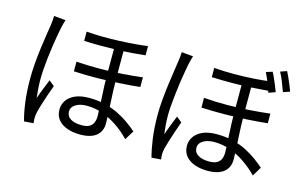

<svg xmlns="http://www.w3.org/2000/svg" viewBox="-103 -1086 2206 1407"><g transform="rotate(15 1000.0 -383.0)"><path d="M724 -680Q724 -644 724 -602.5Q724 -561 724 -521Q724 -481 724 -450Q724 -403 726 -354.5Q728 -306 730.5 -260Q733 -214 735 -174Q737 -134 737 -104Q737 -43 695.5 -9.5Q654 24 573 24Q519 24 475 8.5Q431 -7 406 -38Q381 -69 381 -116Q381 -151 401 -182.5Q421 -214 463.5 -233.5Q506 -253 572 -253Q639 -253 695 -238.5Q751 -224 797 -201Q843 -178 880.5 -151Q918 -124 946 -99L903 -29Q856 -78 801 -115Q746 -152 688 -172.5Q630 -193 570 -193Q517 -193 484.5 -172.5Q452 -152 452 -120Q452 -83 483 -64Q514 -45 566 -45Q606 -45 626.5 -57.5Q647 -70 655.5 -91Q664 -112 664 -138Q664 -160 662.5 -195.5Q661 -231 658.5 -274.5Q656 -318 654 -362.5Q652 -407 652 -446Q652 -482 652 -526Q652 -570 652 -611.5Q652 -653 652 -680ZM411 -485Q501 -479 590 -479.5Q679 -480 761 -486Q843 -492 911 -500V-427Q847 -420 764.5 -415Q682 -410 591.5 -408.5Q501 -407 411 -412ZM426 -717Q487 -712 550 -711.5Q613 -711 674 -713.5Q735 -716 789.5 -720.5Q844 -725 888 -731V-661Q846 -656 791 -652Q736 -648 675 -646Q614 -644 550.5 -644Q487 -644 426 -647ZM255 -758Q252 -750 248.5 -738Q245 -726 242 -713.5Q239 -701 237 -692Q231 -664 224.5 -625.5Q218 -587 211.5 -543.5Q205 -500 200 -455Q195 -410 192 -368.5Q189 -327 189 -293Q189 -257 191.5 -223Q194 -189 198 -152Q206 -175 216 -202Q226 -229 237 -255Q248 -281 256 -302L297 -269Q284 -235 269.5 -192.5Q255 -150 243 -111Q231 -72 226 -48Q224 -38 222.5 -25Q221 -12 221 -3Q222 4 222.5 14Q223 24 224 32L153 37Q137 -17 126 -97.5Q115 -178 115 -279Q115 -335 120 -394.5Q125 -454 132.5 -511.5Q140 -569 147.5 -616.5Q155 -664 160 -695Q162 -713 164 -732Q166 -751 166 -766Z M1696 -666Q1696 -630 1696 -588Q1696 -546 1696 -506.5Q1696 -467 1696 -435Q1696 -388 1698 -339.5Q1700 -291 1702.5 -245Q1705 -199 1707 -159.5Q1709 -120 1709 -90Q1709 -29 1667 5Q1625 39 1545 39Q1490 39 1446.5 23.5Q1403 8 1377.5 -23Q1352 -54 1352 -101Q1352 -137 1372.5 -168Q1393 -199 1435 -218.5Q1477 -238 1543 -238Q1610 -238 1666.5 -224Q1723 -210 1769 -186.5Q1815 -163 1852 -136Q1889 -109 1917 -84L1875 -14Q1827 -63 1772.5 -100Q1718 -137 1659.5 -157.5Q1601 -178 1541 -178Q1488 -178 1455.5 -157.5Q1423 -137 1423 -105Q1423 -68 1454.5 -49Q1486 -30 1538 -30Q1577 -30 1598 -42.5Q1619 -55 1627.5 -76Q1636 -97 1636 -123Q1636 -145 1634 -181Q1632 -217 1629.5 -260Q1627 -303 1625.5 -347.5Q1624 -392 1624 -431Q1624 -467 1624 -511.5Q1624 -556 1624 -597.5Q1624 -639 1624 -666ZM1382 -471Q1473 -464 1561.5 -464.5Q1650 -465 1732 -471Q1814 -477 1882 -485V-412Q1819 -405 1736 -400Q1653 -395 1562.5 -394Q1472 -393 1383 -397ZM1398 -702Q1479 -696 1555 -696.5Q1631 -697 1700 -701.5Q1769 -706 1825 -714V-643Q1769 -638 1700.5 -634Q1632 -630 1555.5 -629.5Q1479 -629 1398 -632ZM1226 -744Q1223 -736 1219.5 -723.5Q1216 -711 1213 -698.5Q1210 -686 1208 -677Q1203 -649 1196 -611Q1189 -573 1183 -529Q1177 -485 1172 -440.5Q1167 -396 1163.5 -354Q1160 -312 1160 -279Q1160 -243 1162.5 -209Q1165 -175 1170 -138Q1178 -161 1188 -188Q1198 -215 1208.5 -241Q1219 -267 1227 -287L1268 -254Q1256 -220 1241.5 -178Q1227 -136 1215 -97Q1203 -58 1197 -33Q1195 -23 1193.5 -10.5Q1192 2 1192 12Q1193 19 1193.5 28.5Q1194 38 1195 47L1124 52Q1109 -2 1097.5 -82.5Q1086 -163 1086 -265Q1086 -320 1091.5 -380Q1097 -440 1104.5 -497Q1112 -554 1119.5 -602Q1127 -650 1131 -681Q1134 -698 1136 -717Q1138 -736 1138 -752ZM1819 -786Q1829 -768 1840 -742.5Q1851 -717 1861.5 -692Q1872 -667 1879 -647L1828 -629Q1821 -651 1811.5 -676.5Q1802 -702 1791.5 -727Q1781 -752 1771 -771ZM1920 -818Q1930 -799 1941 -774Q1952 -749 1962.5 -724Q1973 -699 1980 -678L1930 -661Q1918 -694 1902.5 -733.5Q1887 -773 1871 -801Z"/></g></svg>

Font: Farlight84_Sys_V01
Style: Regular
Weight: 400
Designer: Ryoko NISHIZUKA  (kana, bopomofo & ideographs); Paul D. Hunt (Latin, Greek & Cyrillic); Sandoll Communications , Soo-you
Foundry: Adobe
Version: Version 2.004;October 29, 2024;FontCreator 14.0.0.2814 64-bi